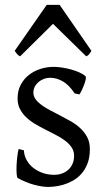

<svg xmlns="http://www.w3.org/2000/svg" viewBox="-20 -738 426 773"><path d="M341.8 -138.2Q341.8 -103.5 332 -78.9Q322.3 -54.2 306.6 -37.1Q291 -20 272 -9.8Q252.9 0.5 234.4 5.9Q215.8 11.2 199.5 12.9Q183.1 14.6 173.8 14.6Q150.4 14.6 117.4 5.9Q84.5 -2.9 51.8 -21Q48.3 -22.5 47.1 -36.9Q45.9 -51.3 46.6 -70.1Q47.4 -88.9 49.6 -107.9Q51.8 -127 55.2 -138.2L76.2 -132.8Q77.1 -112.3 86.9 -94.2Q96.7 -76.2 113 -63Q129.4 -49.8 151.1 -42Q172.9 -34.2 198.2 -34.2Q215.8 -34.2 230.5 -39.8Q245.1 -45.4 255.9 -55.4Q266.6 -65.4 272.5 -79.6Q278.3 -93.8 278.3 -110.8Q278.3 -130.4 267.8 -145.5Q257.3 -160.6 240.2 -173.1Q223.1 -185.5 201.4 -196.5Q179.7 -207.5 157.2 -219.2Q136.7 -229.5 117.7 -241.2Q98.6 -252.9 83.7 -267.6Q68.8 -282.2 59.8 -300.3Q50.8 -318.4 50.8 -341.8Q50.8 -372.1 63 -395.8Q75.2 -419.4 95.5 -435.5Q115.7 -451.7 141.8 -460.2Q168 -468.8 195.8 -468.8Q210.9 -468.8 229.2 -466.1Q247.6 -463.4 265.4 -458.5Q283.2 -453.6 298.8 -446.8Q314.5 -439.9 324.2 -431.2Q327.1 -428.2 325 -418Q322.8 -407.7 318.1 -395.5Q313.5 -383.3 308.1 -372.6Q302.7 -361.8 299.8 -357.9L280.8 -361.8Q257.3 -397 232.2 -410.9Q207 -424.8 183.1 -424.8Q167 -424.8 154.3 -419.4Q141.6 -414.1 132.6 -405.5Q123.5 -397 118.9 -386.7Q114.3 -376.5 114.3 -366.2Q114.3 -350.6 123.5 -338.1Q132.8 -325.7 147.9 -314.7Q163.1 -303.7 182.4 -293.7Q201.7 -283.7 222.2 -272.9Q243.2 -262.2 264.6 -250Q286.1 -237.8 303.2 -221.9Q320.3 -206.1 331.1 -185.8Q341.8 -165.5 341.8 -138.2ZM348.1 -533.2Q342.3 -523.9 338.9 -519.5Q335.4 -515.1 327.1 -511.2L193.4 -642.1L61 -511.2Q57.1 -513.2 54.4 -515.1Q51.8 -517.1 49.6 -519.5Q47.4 -522 44.9 -525.4Q42.5 -528.8 39.1 -533.2L168 -718.3H220.2Z"/></svg>

Font: Noto Serif Devanagari
Style: Bold
Weight: 700
Designer: Monotype Design Team
Foundry: Monotype Imaging Inc.
Version: Version 1.01